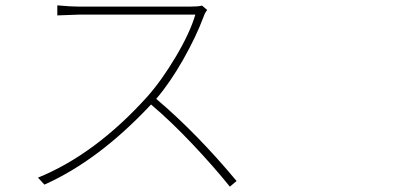

<svg xmlns="http://www.w3.org/2000/svg" viewBox="-20 -698 1540 728"><path d="M746.1 -676.8 765.6 -660.2Q756.8 -649.4 752 -634.8Q723.6 -558.6 674.3 -471.7Q625 -384.8 572.3 -323.2Q726.6 -192.4 877 -11.7L851.6 9.8Q792 -64.5 710 -151.4Q627.9 -238.3 552.7 -301.8Q354.5 -89.8 148.4 2L124 -24.4Q341.8 -113.3 538.1 -331.1Q592.8 -392.6 646.5 -482.9Q700.2 -573.2 720.7 -642.6H281.2L197.3 -639.6V-677.7Q249 -672.9 281.2 -672.9H700.2Q731.4 -672.9 746.1 -676.8Z"/></svg>

Font: Bpmf Zihi Sans ExtraLight
Style: ExtraLight
Weight: 250
Foundry: But Ko
Version: Version 1.320